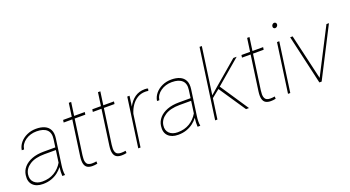

<svg xmlns="http://www.w3.org/2000/svg" viewBox="-53 -1337 3524 1935"><g transform="rotate(-20 1709.5 -370.0)"><path d="M397.9 -106.4Q393.6 -78.1 393.1 -49.8Q392.6 -21.5 396.5 -4.4L396 0H367.7Q364.7 -40.5 371.6 -94.7Q351.1 -66.4 320.3 -42.7Q289.6 -19 249 -4.6Q208.5 9.8 158.2 9.8Q87.9 9.8 51 -28.1Q14.2 -65.9 23.9 -133.8Q30.3 -181.2 62 -217.3Q93.8 -253.4 147.9 -274.2Q202.1 -294.9 274.9 -294.9H399.9L411.6 -379.4Q420.9 -445.3 385.5 -478.5Q350.1 -511.7 276.4 -511.7Q208 -511.7 156.5 -475.8Q105 -439.9 96.7 -382.8L72.3 -383.8Q78.6 -426.8 107.4 -461.7Q136.2 -496.6 181.2 -517.3Q226.1 -538.1 280.3 -538.1Q332.5 -538.1 370.4 -521.5Q408.2 -504.9 426 -469.5Q443.8 -434.1 436 -378.4ZM162.1 -16.1Q235.4 -16.1 289.8 -48.8Q344.2 -81.5 377.9 -138.7L396 -268.1H272.5Q172.9 -268.1 114.7 -230Q56.6 -191.9 48.3 -131.8Q41 -78.6 72.8 -47.4Q104.5 -16.1 162.1 -16.1Z M740.7 -21 741.7 3.9Q730.5 7.3 714.4 8.5Q698.2 9.8 688.5 9.8Q656.2 9.8 635 -2.2Q613.8 -14.2 605.5 -43.9Q597.2 -73.7 604.5 -126.5L657.2 -501.5H564.5L568.4 -528.3H661.1L681.2 -670.9H706.5L686.5 -528.3H800.8L796.9 -501.5H682.6L629.9 -126.5Q623.5 -80.1 630.6 -56.4Q637.7 -32.7 654.1 -24.7Q670.4 -16.6 690.4 -16.6Q719.2 -16.6 740.7 -21Z M1053.7 -21 1054.7 3.9Q1043.5 7.3 1027.3 8.5Q1011.2 9.8 1001.5 9.8Q969.2 9.8 948 -2.2Q926.8 -14.2 918.5 -43.9Q910.2 -73.7 917.5 -126.5L970.2 -501.5H877.4L881.3 -528.3H974.1L994.1 -670.9H1019.5L999.5 -528.3H1113.8L1109.9 -501.5H995.6L942.9 -126.5Q936.5 -80.1 943.6 -56.4Q950.7 -32.7 967 -24.7Q983.4 -16.6 1003.4 -16.6Q1032.2 -16.6 1053.7 -21Z M1446.8 -538.1Q1470.2 -538.1 1481.4 -532.7L1475.6 -509.3Q1460.4 -512.2 1443.4 -512.2Q1396.5 -512.2 1359.4 -490.2Q1322.3 -468.3 1295.9 -430.4Q1269.5 -392.6 1254.9 -344.2L1206.5 0H1182.1L1256.3 -528.3H1280.8L1265.1 -417.5Q1293.9 -473.6 1339.4 -505.9Q1384.8 -538.1 1446.8 -538.1Z M1848.6 -106.4Q1844.2 -78.1 1843.8 -49.8Q1843.3 -21.5 1847.2 -4.4L1846.7 0H1818.4Q1815.4 -40.5 1822.3 -94.7Q1801.8 -66.4 1771 -42.7Q1740.2 -19 1699.7 -4.6Q1659.2 9.8 1608.9 9.8Q1538.6 9.8 1501.7 -28.1Q1464.8 -65.9 1474.6 -133.8Q1481 -181.2 1512.7 -217.3Q1544.4 -253.4 1598.6 -274.2Q1652.8 -294.9 1725.6 -294.9H1850.6L1862.3 -379.4Q1871.6 -445.3 1836.2 -478.5Q1800.8 -511.7 1727.1 -511.7Q1658.7 -511.7 1607.2 -475.8Q1555.7 -439.9 1547.4 -382.8L1522.9 -383.8Q1529.3 -426.8 1558.1 -461.7Q1586.9 -496.6 1631.8 -517.3Q1676.8 -538.1 1731 -538.1Q1783.2 -538.1 1821 -521.5Q1858.9 -504.9 1876.7 -469.5Q1894.5 -434.1 1886.7 -378.4ZM1612.8 -16.1Q1686 -16.1 1740.5 -48.8Q1794.9 -81.5 1828.6 -138.7L1846.7 -268.1H1723.1Q1623.5 -268.1 1565.4 -230Q1507.3 -191.9 1499 -131.8Q1491.7 -78.6 1523.4 -47.4Q1555.2 -16.1 1612.8 -16.1Z M2369.6 0H2337.9L2145.5 -285.6L2144.5 -284.7L2062 -218.3L2031.2 0H2006.8L2112.3 -750H2136.7L2065.9 -247.1L2133.8 -306.2L2394 -528.3H2429.7L2166.5 -303.7Z M2653.3 -21 2654.3 3.9Q2643.1 7.3 2627 8.5Q2610.8 9.8 2601.1 9.8Q2568.8 9.8 2547.6 -2.2Q2526.4 -14.2 2518.1 -43.9Q2509.8 -73.7 2517.1 -126.5L2569.8 -501.5H2477.1L2481 -528.3H2573.7L2593.8 -670.9H2619.1L2599.1 -528.3H2713.4L2709.5 -501.5H2595.2L2542.5 -126.5Q2536.1 -80.1 2543.2 -56.4Q2550.3 -32.7 2566.7 -24.7Q2583 -16.6 2603 -16.6Q2631.8 -16.6 2653.3 -21Z M2901.4 -720.7Q2912.1 -720.7 2918.7 -712.6Q2925.3 -704.6 2923.8 -693.4Q2921.9 -682.1 2913.3 -674.3Q2904.8 -666.5 2894 -666.5Q2883.3 -666.5 2877 -674.3Q2870.6 -682.1 2872.6 -693.4Q2874 -704.6 2882.3 -712.6Q2890.6 -720.7 2901.4 -720.7ZM2812.5 0H2788.1L2862.3 -528.3H2886.7Z M3392.6 -528.3H3419.4L3148.9 0H3124.5L3003.4 -528.3H3029.8L3142.6 -42Z"/></g></svg>

Font: Robert Sans Thin
Style: Italic
Weight: 100
Italic angle: -8°
Designer: Christian Robertson (extended by Adam Twardoch)
Foundry: Google
Version: Version 12.135;April 2, 2019;FontCreator 11.5.0.2425 64-bit;